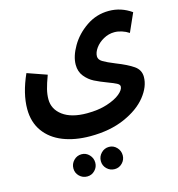

<svg xmlns="http://www.w3.org/2000/svg" viewBox="-132 -592 1085 1169"><g transform="rotate(-15 410.5 -7.0)"><path d="M78 -241 201 -198Q182 -147 174 -114.5Q166 -82 166 -52Q166 11 220 51Q274 91 372 91Q444 91 498.5 73.5Q553 56 582.5 31.5Q612 7 612 -14Q612 -26 595 -35Q578 -44 543 -57Q495 -75 462.5 -91.5Q430 -108 405.5 -138Q381 -168 381 -212Q381 -265 417.5 -327.5Q454 -390 518 -433.5Q582 -477 660 -477Q737 -477 802 -431L750 -314Q729 -328 705 -335.5Q681 -343 659 -343Q623 -343 590.5 -325Q558 -307 538.5 -280Q519 -253 519 -228Q519 -207 543 -192.5Q567 -178 619 -157Q688 -130 725.5 -104Q763 -78 763 -34Q763 27 714 88.5Q665 150 572.5 190.5Q480 231 356 231Q259 231 184.5 201.5Q110 172 68 113.5Q26 55 26 -28Q26 -125 78 -241ZM204 394Q204 365 224.5 344Q245 323 274 323Q302 323 322 344Q342 365 342 394Q342 422 322 442.5Q302 463 274 463Q245 463 224.5 443Q204 423 204 394ZM377 394Q377 365 397.5 344Q418 323 447 323Q475 323 495 344Q515 365 515 394Q515 422 495 442.5Q475 463 447 463Q418 463 397.5 443Q377 423 377 394Z"/></g></svg>

Font: Noto Sans Arabic
Style: Bold
Weight: 700
Designer: Nadine Chahine
Foundry: Monotype Imaging Inc.
Version: Version 1.001